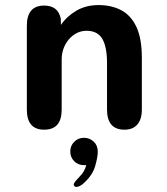

<svg xmlns="http://www.w3.org/2000/svg" viewBox="-20 -507 659 758"><path d="M471.5 5Q402.5 5 402.5 -74.5V-258.5Q402.5 -322 383.8 -353.8Q365 -385.5 321.5 -385.5Q301 -385.5 283.2 -376.5Q265.5 -367.5 252 -351.8Q238.5 -336 231 -315.8Q223.5 -295.5 223.5 -273V-74.5Q223.5 5 154.5 5Q86 5 86 -74.5V-405.5Q86 -485 154.5 -485Q209.5 -485 220 -433L220.5 -408.5Q243.5 -442.5 281.5 -464.8Q319.5 -487 369 -487Q420.5 -487 459 -466.5Q497.5 -446 518.8 -400.2Q540 -354.5 540 -278.5V-74.5Q540 -36 522.2 -15.5Q504.5 5 471.5 5ZM311.5 37Q333.5 37 349.8 52Q366 67 366 92Q366 112.5 356 147.8Q346 183 314 213Q304.5 222.5 296 226.8Q287.5 231 281.5 231Q276.5 231 273.8 227.8Q271 224.5 271 222Q271 217 277.2 209.2Q283.5 201.5 294 190.5Q304.5 180.5 311 168.8Q317.5 157 320.5 145Q318.5 145 316 145Q313.5 145 311.5 145Q288.5 145 273 129.5Q257.5 114 257.5 91Q257.5 68.5 273 52.8Q288.5 37 311.5 37Z"/></svg>

Font: Sono Monospace SemiBold
Style: Regular
Weight: 600
Designer: Tyler Finck
Foundry: Tyler Finck
Version: Version 2.112